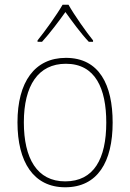

<svg xmlns="http://www.w3.org/2000/svg" viewBox="-20 -783 552 813"><path d="M270 -763H245C221 -721 170 -650 139 -612V-606H158C191 -642 230 -694 257 -732C285 -693 322 -642 356 -606H374V-612C347 -645 294 -720 270 -763ZM457 -264C457 -423 401 -538 259 -538C127 -538 54 -436 54 -265C54 -97 122 10 256 10C393 10 457 -97 457 -264ZM81 -265C81 -421 142 -513 259 -513C384 -513 430 -408 430 -264C430 -110 377 -15 256 -15C137 -15 81 -112 81 -265Z"/></svg>

Font: Noto Sans Sinhala SemiCondensed Thin
Style: Regular
Weight: 100
Width: 4
Designer: Jelle Bosma - Monotype Design Team
Foundry: Monotype Imaging Inc.
Version: Version 2.006